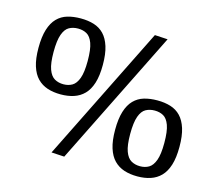

<svg xmlns="http://www.w3.org/2000/svg" viewBox="-104 -863 1146 1006"><g transform="rotate(15 469.0 -360.5)"><path d="M45 -508Q45 -568 57.5 -608Q70 -648 93 -671.5Q116 -695 148 -704.5Q180 -714 220 -714Q260 -714 292 -704Q324 -694 346.5 -670.5Q369 -647 381.5 -607.5Q394 -568 394 -508Q394 -449 381.5 -409.5Q369 -370 346 -346.5Q323 -323 291 -312.5Q259 -302 220 -302Q180 -302 148 -312.5Q116 -323 93 -346.5Q70 -370 57.5 -409.5Q45 -449 45 -508ZM127 -507Q127 -446 139 -413.5Q151 -381 172 -369Q193 -357 220 -357Q247 -357 267.5 -369Q288 -381 300 -413.5Q312 -446 312 -507Q312 -571 300 -603.5Q288 -636 267.5 -647.5Q247 -659 220 -659Q193 -659 172 -647.5Q151 -636 139 -603Q127 -570 127 -507ZM323 8 253 4 617 -730 687 -726ZM544 -197Q544 -257 556.5 -297Q569 -337 592 -360.5Q615 -384 647 -393.5Q679 -403 719 -403Q759 -403 791 -393Q823 -383 845.5 -359.5Q868 -336 880.5 -296.5Q893 -257 893 -197Q893 -138 880.5 -98.5Q868 -59 845 -35.5Q822 -12 790 -1.5Q758 9 719 9Q679 9 647 -1.5Q615 -12 592 -35.5Q569 -59 556.5 -98.5Q544 -138 544 -197ZM626 -196Q626 -135 638 -102.5Q650 -70 671 -58Q692 -46 719 -46Q746 -46 766.5 -58Q787 -70 799 -102.5Q811 -135 811 -196Q811 -260 799 -292.5Q787 -325 766.5 -336.5Q746 -348 719 -348Q692 -348 671 -336.5Q650 -325 638 -292Q626 -259 626 -196Z"/></g></svg>

Font: Georama ExtraCondensed Thin Medium
Style: Regular
Weight: 500
Version: Version 1.001